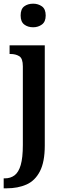

<svg xmlns="http://www.w3.org/2000/svg" viewBox="-32 -782 345 1042"><path d="M148 -634Q119 -634 99.5 -649Q80 -664 80 -698Q80 -733 99.5 -747.5Q119 -762 148 -762Q175 -762 195.5 -747.5Q216 -733 216 -698Q216 -664 195.5 -649Q175 -634 148 -634ZM-12 240V186H-6Q25 186 47 169.5Q69 153 80.5 113.5Q92 74 92 5V-422Q92 -465 72.5 -477Q53 -489 25 -489H20V-536H211V8Q211 97 184.5 148Q158 199 111.5 219.5Q65 240 4 240Z"/></svg>

Font: Noto Serif Hebrew Condensed SemiBold
Style: Regular
Weight: 600
Width: 3
Designer: Monotype Design Team
Foundry: Monotype Imaging Inc.
Version: Version 2.004; ttfautohint (v1.8.4.7-5d5b)